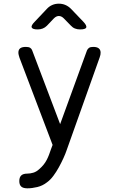

<svg xmlns="http://www.w3.org/2000/svg" viewBox="-20 -805 640 1044"><path d="M257 7 266 -17 86 -491 82 -505Q80 -512 80 -519Q80 -535 90 -542.5Q100 -550 121 -550Q136 -550 144 -545Q152 -540 155 -531L307 -130L453 -531Q457 -540 464.5 -545Q472 -550 487 -550Q507 -550 517 -542Q527 -534 527 -519Q527 -513 526 -507Q525 -501 522 -493L343 10Q336 31 324.5 56Q313 81 299.5 105.5Q286 130 270 151.5Q254 173 236 186Q212 205 183 212Q154 219 129 219Q106 219 95.5 209.5Q85 200 85 180V179Q85 159 95.5 149Q106 139 129 139Q144 139 161 134Q178 129 193 115Q207 103 217 90.5Q227 78 234 64.5Q241 51 246.5 36.5Q252 22 257 7ZM185 -645Q157 -645 152.5 -655.5Q148 -666 168 -686L235 -757Q248 -771 264.5 -778Q281 -785 300 -785Q319 -785 335.5 -778Q352 -771 366 -757L433 -687Q453 -666 449 -655.5Q445 -645 415 -645Q400 -645 387.5 -650Q375 -655 365 -666L327 -705Q314 -718 300 -718Q286 -718 273 -705L235 -665Q225 -655 212.5 -650Q200 -645 185 -645Z"/></svg>

Font: Maple Mono Normal NL Light
Style: Regular
Weight: 300
Monospace: yes
Designer: subframe7536
Version: Version 7.000